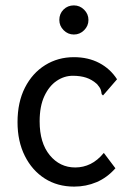

<svg xmlns="http://www.w3.org/2000/svg" viewBox="-20 -681 490 712"><path d="M255 11Q193 11 146 -19Q99 -49 72 -103Q45 -157 45 -228Q45 -302 72.5 -356Q100 -410 147.5 -439.5Q195 -469 254 -469Q307 -469 348 -447.5Q389 -426 414 -387L369 -335L362 -327L357 -332Q356 -341 353.5 -348.5Q351 -356 340 -369Q321 -386 299.5 -393Q278 -400 250 -400Q218 -400 190 -381Q162 -362 144.5 -324.5Q127 -287 127 -231Q127 -151 164.5 -105.5Q202 -60 259 -60Q289 -60 315.5 -73Q342 -86 365 -114L408 -57Q377 -22 338 -5.5Q299 11 255 11ZM254 -553Q232 -553 216 -569Q200 -585 200 -607Q200 -630 215.5 -645.5Q231 -661 254 -661Q276 -661 292 -645Q308 -629 308 -607Q308 -585 292 -569Q276 -553 254 -553Z"/></svg>

Font: Inconsolata SemiCondensed Medium
Style: Regular
Weight: 500
Width: 4
Monospace: yes
Designer: Raph Levien, Cyreal, Brenton Simpson
Foundry: Raph Levien, Cyreal, Google
Version: Version 3.001; ttfautohint (v1.8.2.53-6de2)